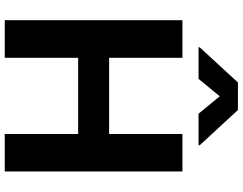

<svg xmlns="http://www.w3.org/2000/svg" viewBox="-124 -870 995 786"><g transform="rotate(90 373.0 -477.5)"><path d="M63.2 0V-727.3H217V-427.2H529.1V-727.3H682.5V0H529.1V-300.4H217V0ZM446 -793.3 374.6 -880 303.3 -793.3H174.4V-798.3L318.2 -954.5H430.8L574.9 -798.3V-793.3Z"/></g></svg>

Font: InterMG
Style: Bold
Weight: 700
Designer: Rasmus Andersson
Foundry: rsms
Version: Version 3.019;December 26, 2023;FontCreator 15.0.0.2955 64-b